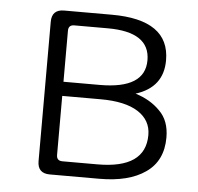

<svg xmlns="http://www.w3.org/2000/svg" viewBox="-44 -578 640 622"><g transform="rotate(5 276.0 -266.5)"><path d="M140 0Q100 0 100 -40V-493Q100 -533 140 -533H295Q483 -533 483 -401Q483 -313 394 -285Q443 -270 474 -238Q506 -207 506 -152Q506 -76 451 -38Q397 0 301 0ZM158 -303H276Q423 -303 423 -396Q423 -488 286 -488H177Q158 -488 158 -469ZM158 -65Q158 -46 177 -46H291Q447 -46 447 -155Q447 -203 405 -230Q363 -257 283 -257H158Z"/></g></svg>

Font: Swei Half Moon CJK SC
Style: Light
Weight: 300
Version: Version 2.071